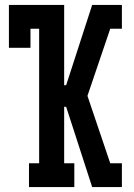

<svg xmlns="http://www.w3.org/2000/svg" viewBox="-20 -755 540 775"><path d="M97 0V-96H138V-639H103V-562H16V-735H239V-411H247L352 -735H472V-639H425L333 -368L425 -96H472V0H352L247 -324H239V-96H280V0Z"/></svg>

Font: Iosevka Curly Slab
Style: Bold
Weight: 700
Monospace: yes
Designer: Belleve Invis
Foundry: Belleve Invis
Version: Version 22.1.2; ttfautohint (v1.8.4)